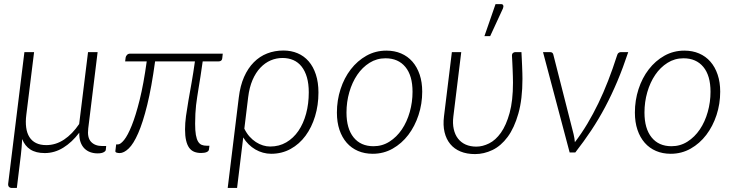

<svg xmlns="http://www.w3.org/2000/svg" viewBox="-20 -756 3642 952"><path d="M149 -497.5 110.5 -187Q106 -152 109.8 -124Q113.5 -96 125.8 -76.5Q138 -57 158.8 -46.8Q179.5 -36.5 209.5 -36.5Q256.5 -36.5 297.8 -64Q339 -91.5 372.5 -141L416.5 -497.5H464L417.5 -119Q412 -73.5 431.5 -52.8Q451 -32 486.5 -32H506.5L504.5 -12.5Q503.5 -6 493.2 -0.8Q483 4.5 464 4.5Q444.5 4.5 427.8 -1.5Q411 -7.5 398.5 -20Q386 -32.5 379.2 -51.8Q372.5 -71 373 -98Q337 -50.5 293.8 -23.8Q250.5 3 202 3Q158 3 130.5 -14.8Q103 -32.5 90 -66.5Q89 -46 87.2 -25.5Q85.5 -5 83.5 12L63.5 176H40Q29.5 176 24.5 170.5Q19.5 165 20.5 155L101 -497.5Z M1084.5 -490 1082 -467Q1080.5 -451.5 1063 -451.5H985Q979.5 -409.5 974.2 -377.8Q969 -346 965 -321Q961 -296 957.8 -275.5Q954.5 -255 952.2 -234.8Q950 -214.5 948.8 -192.5Q947.5 -170.5 947.5 -142.5Q947.5 -108.5 951.2 -87.2Q955 -66 962.2 -54Q969.5 -42 980 -37.8Q990.5 -33.5 1004.5 -33.5H1018.5L1016 -14.5Q1015 -6.5 1004.8 -2Q994.5 2.5 977 2.5Q957.5 2.5 942.8 -3.5Q928 -9.5 918 -23.2Q908 -37 902.8 -59.5Q897.5 -82 897.5 -114.5Q897.5 -145 902.2 -180.2Q907 -215.5 914.2 -256.8Q921.5 -298 930 -346.2Q938.5 -394.5 946.5 -451.5H749Q731.5 -323 710 -235.8Q688.5 -148.5 665.2 -95.5Q642 -42.5 618.2 -19.8Q594.5 3 573 3Q565 3 558.2 0.8Q551.5 -1.5 552 -7L556 -40H565Q577.5 -40 595.5 -62.2Q613.5 -84.5 633.2 -133.5Q653 -182.5 672.5 -260.8Q692 -339 707.5 -451.5H600.5L603 -471Q604 -477.5 609.8 -483.8Q615.5 -490 625.5 -490Z M1164 -272.5Q1171 -331 1190.2 -374.5Q1209.5 -418 1238.5 -447.2Q1267.5 -476.5 1304.8 -491Q1342 -505.5 1385.5 -505.5Q1423.5 -505.5 1455.5 -492Q1487.5 -478.5 1510.5 -452Q1533.5 -425.5 1546.2 -386.5Q1559 -347.5 1559 -297Q1559 -234.5 1542.2 -179.5Q1525.5 -124.5 1495 -83Q1464.5 -41.5 1421 -17.5Q1377.5 6.5 1324.5 6.5Q1304 6.5 1284 1Q1264 -4.5 1246 -15Q1228 -25.5 1212.8 -40.5Q1197.5 -55.5 1186 -74.5L1155.5 176H1109ZM1191.5 -118Q1202.5 -95.5 1217.2 -79Q1232 -62.5 1249 -51.5Q1266 -40.5 1284 -35Q1302 -29.5 1319.5 -29.5Q1364 -29.5 1399.5 -50.2Q1435 -71 1459.8 -107.2Q1484.5 -143.5 1497.8 -192.5Q1511 -241.5 1511 -298Q1511 -340.5 1501.8 -372.5Q1492.5 -404.5 1475.5 -426Q1458.5 -447.5 1434.5 -458Q1410.5 -468.5 1381 -468.5Q1350 -468.5 1322 -456.5Q1294 -444.5 1271 -420.2Q1248 -396 1232.2 -359.5Q1216.5 -323 1210.5 -274Z M1832 -31Q1875.5 -31 1911.2 -53.8Q1947 -76.5 1972.5 -114.2Q1998 -152 2011.8 -200.8Q2025.5 -249.5 2025.5 -301Q2025.5 -381 1990 -424Q1954.5 -467 1891.5 -467Q1848 -467 1812.2 -444.5Q1776.5 -422 1751.2 -384.8Q1726 -347.5 1712 -299Q1698 -250.5 1698 -198Q1698 -118.5 1733.2 -74.8Q1768.5 -31 1832 -31ZM1828 6.5Q1788 6.5 1755.2 -7.5Q1722.5 -21.5 1699.2 -48Q1676 -74.5 1663.2 -112.2Q1650.5 -150 1650.5 -198Q1650.5 -258.5 1668.5 -314Q1686.5 -369.5 1719.2 -412Q1752 -454.5 1797 -479.8Q1842 -505 1896 -505Q1936 -505 1968.8 -491Q2001.5 -477 2024.8 -450.5Q2048 -424 2060.8 -386.2Q2073.5 -348.5 2073.5 -301.5Q2073.5 -241 2055.2 -185.5Q2037 -130 2004.5 -87.2Q1972 -44.5 1927 -19Q1882 6.5 1828 6.5Z M2176 0ZM2267 -497.5 2228 -179.5Q2223.5 -144 2229.8 -116Q2236 -88 2251 -68.8Q2266 -49.5 2289 -39.2Q2312 -29 2342 -29Q2373 -29 2405.2 -45Q2437.5 -61 2463.8 -98Q2490 -135 2506.8 -195.8Q2523.5 -256.5 2523.5 -346Q2523.5 -359.5 2523 -376.5Q2522.5 -393.5 2521.8 -411.5Q2521 -429.5 2520.2 -447.2Q2519.5 -465 2518.5 -480Q2518.5 -489.5 2523.8 -493.5Q2529 -497.5 2534 -497.5H2565.5Q2566.5 -481.5 2567.2 -463.8Q2568 -446 2568.8 -428.5Q2569.5 -411 2570 -394.8Q2570.5 -378.5 2570.5 -365.5Q2570.5 -264 2550.2 -192.8Q2530 -121.5 2497 -77Q2464 -32.5 2421.8 -12.2Q2379.5 8 2335.5 8Q2294.5 8 2263.5 -4.8Q2232.5 -17.5 2212.5 -41.8Q2192.5 -66 2184.2 -100.8Q2176 -135.5 2181.5 -179.5L2220.5 -497.5ZM2382 -577 2437 -735.5H2465Q2473 -735.5 2475.2 -729.2Q2477.5 -723 2473.5 -713.5L2410.5 -577Z M3095 -497.5Q3069 -419.5 3040.8 -352.5Q3012.5 -285.5 2980.5 -225.2Q2948.5 -165 2911.8 -109.8Q2875 -54.5 2832.5 0H2804.5L2672.5 -497.5H2708.5Q2715 -497.5 2718.8 -494Q2722.5 -490.5 2723.5 -485.5L2824 -91Q2826.5 -81 2828 -71Q2829.5 -61 2830.5 -51Q2864 -95 2892.8 -143.2Q2921.5 -191.5 2947 -244.2Q2972.5 -297 2995.2 -355.5Q3018 -414 3039 -479.5Q3041.5 -489.5 3046.8 -493.5Q3052 -497.5 3057.5 -497.5Z M3309.5 -31Q3353 -31 3388.8 -53.8Q3424.5 -76.5 3450 -114.2Q3475.5 -152 3489.2 -200.8Q3503 -249.5 3503 -301Q3503 -381 3467.5 -424Q3432 -467 3369 -467Q3325.5 -467 3289.8 -444.5Q3254 -422 3228.8 -384.8Q3203.5 -347.5 3189.5 -299Q3175.5 -250.5 3175.5 -198Q3175.5 -118.5 3210.8 -74.8Q3246 -31 3309.5 -31ZM3305.5 6.5Q3265.5 6.5 3232.8 -7.5Q3200 -21.5 3176.8 -48Q3153.5 -74.5 3140.8 -112.2Q3128 -150 3128 -198Q3128 -258.5 3146 -314Q3164 -369.5 3196.8 -412Q3229.5 -454.5 3274.5 -479.8Q3319.5 -505 3373.5 -505Q3413.5 -505 3446.2 -491Q3479 -477 3502.2 -450.5Q3525.5 -424 3538.2 -386.2Q3551 -348.5 3551 -301.5Q3551 -241 3532.8 -185.5Q3514.5 -130 3482 -87.2Q3449.5 -44.5 3404.5 -19Q3359.5 6.5 3305.5 6.5Z"/></svg>

Font: Lato Light
Style: Italic
Weight: 300
Italic angle: -7°
Designer: Lukasz Dziedzic
Foundry: tyPoland Lukasz Dziedzic
Version: Version 2.007; 2014-02-27